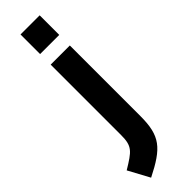

<svg xmlns="http://www.w3.org/2000/svg" viewBox="-356 -706 950 950"><g transform="rotate(-45 118.5 -231.0)"><path d="M70 -6C70 72 50 86 -34 137L26 248C165 178 204 134 204 -5V-499H70ZM70 -573H204V-710H70Z"/></g></svg>

Font: TitilliumText22L
Style: 999 wt
Weight: 900
Designer: Campivisivi
Foundry: Campivisivi
Version: 1.000